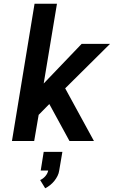

<svg xmlns="http://www.w3.org/2000/svg" viewBox="-20 -755 640 1028"><path d="M44 0 165 -735H285L214 -308L417 -520H569L329 -282L483 0H352L244 -198L187 -140L163 0ZM222 253 195 209Q211 202 223 188Q235 174 238 158H198L214 58H314L297 158Q295 173 288 187Q281 201 271 213.5Q261 226 248.5 236Q236 246 222 253Z"/></svg>

Font: Iosevka SS04 Extended Oblique
Style: Bold
Weight: 700
Width: 7
Italic angle: -9°
Monospace: yes
Designer: Belleve Invis
Foundry: Belleve Invis
Version: Version 19.0.0; ttfautohint (v1.8.4)